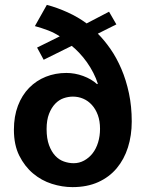

<svg xmlns="http://www.w3.org/2000/svg" viewBox="-20 -756 599 787"><path d="M252 -457Q287 -457 321 -444.5Q355 -432 378 -411L381 -413Q374 -435 362.5 -457.5Q351 -480 336.5 -500.5Q322 -521 305.5 -538.5Q289 -556 274 -568L159 -511L132 -561L225 -607Q202 -622 177 -631.5Q152 -641 123 -649L172 -736Q214 -725 257 -705.5Q300 -686 335 -660L427 -708L457 -656L381 -618Q408 -591 433 -555Q458 -519 477.5 -473.5Q497 -428 508.5 -374Q520 -320 520 -258Q520 -201 504.5 -152Q489 -103 458.5 -66.5Q428 -30 382.5 -9.5Q337 11 277 11Q235 11 192.5 -2.5Q150 -16 115.5 -45Q81 -74 59 -118Q37 -162 37 -224Q37 -279 53.5 -322.5Q70 -366 99.5 -396Q129 -426 168 -441.5Q207 -457 252 -457ZM279 -360Q260 -360 241 -353.5Q222 -347 206.5 -331Q191 -315 181 -289.5Q171 -264 171 -227Q171 -188 181 -161Q191 -134 206.5 -117.5Q222 -101 242 -94Q262 -87 282 -87Q305 -87 325 -98Q345 -109 359.5 -127.5Q374 -146 382 -172Q390 -198 390 -228Q390 -260 381 -284.5Q372 -309 356.5 -326Q341 -343 321 -351.5Q301 -360 279 -360Z"/></svg>

Font: Ek Mukta
Style: Bold
Weight: 700
Designer: Girish Dalvi and Yashodeep Gholap
Foundry: Ek Type
Version: Version 2.538;PS 1.002;hotconv 16.6.51;makeotf.lib2.5.65220;